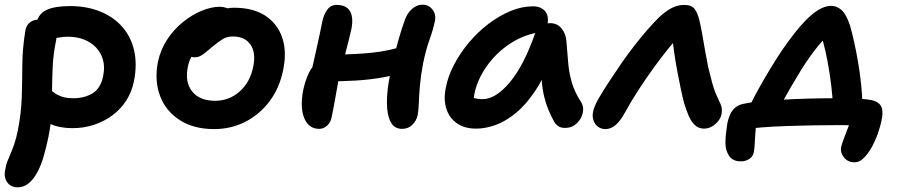

<svg xmlns="http://www.w3.org/2000/svg" viewBox="-37 -540 3840 821"><path d="M273 8Q217 8 177 -10.5Q137 -29 117.5 -59Q98 -89 105 -123Q108 -139 121 -151.5Q134 -164 149 -164Q163 -164 174 -157.5Q185 -151 197 -142Q209 -133 228 -126.5Q247 -120 277 -120Q325 -120 359.5 -141.5Q394 -163 404 -215Q412 -253 403.5 -283.5Q395 -314 374 -336.5Q353 -359 322 -371Q291 -383 253 -383Q235 -383 216 -379.5Q197 -376 174 -376Q157 -376 143 -385Q129 -394 122 -409Q115 -424 119 -441Q127 -481 162 -497.5Q197 -514 263 -514Q334 -514 391 -491Q448 -468 485.5 -425.5Q523 -383 536.5 -324Q550 -265 536 -194Q527 -148 503.5 -111Q480 -74 444.5 -47.5Q409 -21 365.5 -6.5Q322 8 273 8ZM38 261Q20 261 6.5 252Q-7 243 -13.5 225.5Q-20 208 -14 182Q-11 163 -4.5 147.5Q2 132 9 115.5Q16 99 24 76Q32 53 39 19Q54 -56 56 -125Q58 -194 58.5 -263.5Q59 -333 71 -406Q74 -430 89.5 -443Q105 -456 127 -456Q151 -456 170 -444Q189 -432 198.5 -412.5Q208 -393 203 -368Q191 -310 188.5 -257.5Q186 -205 185.5 -156Q185 -107 183 -57Q181 -7 170 46Q161 89 150 127.5Q139 166 123 196Q107 226 86 243.5Q65 261 38 261Z M879 12Q791 12 731.5 -26.5Q672 -65 647.5 -129.5Q623 -194 638 -274Q649 -327 677.5 -370.5Q706 -414 745 -445.5Q784 -477 825.5 -494Q867 -511 902 -511Q917 -511 930.5 -506.5Q944 -502 952 -492Q960 -482 957 -465Q950 -435 933 -411.5Q916 -388 874 -373Q846 -362 823.5 -344.5Q801 -327 786 -304.5Q771 -282 766 -253Q753 -188 785 -148.5Q817 -109 883 -109Q943 -109 988 -149Q1033 -189 1046 -256Q1058 -315 1034 -349.5Q1010 -384 959 -384Q933 -384 914 -372Q895 -360 871 -340Q853 -325 841 -315Q829 -305 818.5 -300Q808 -295 793 -295Q777 -295 764.5 -310Q752 -325 758 -358Q764 -385 784.5 -411.5Q805 -438 835 -459.5Q865 -481 898.5 -494Q932 -507 963 -507Q1046 -507 1098 -472.5Q1150 -438 1170 -378.5Q1190 -319 1174 -242Q1159 -165 1116.5 -108Q1074 -51 1012.5 -19.5Q951 12 879 12Z M1328 11Q1283 11 1264 -35Q1245 -81 1260 -157Q1273 -216 1296 -249Q1319 -282 1340 -294Q1352 -302 1369 -304.5Q1386 -307 1404 -307Q1477 -307 1552.5 -314.5Q1628 -322 1698 -346L1719 -243Q1666 -221 1605.5 -210Q1545 -199 1483.5 -195.5Q1422 -192 1364 -192L1290 -213Q1303 -272 1317 -334Q1331 -396 1341 -447Q1347 -477 1362 -498Q1377 -519 1402 -519Q1443 -519 1459 -493Q1475 -467 1466 -418Q1461 -395 1453.5 -365Q1446 -335 1437.5 -303Q1429 -271 1421.5 -242.5Q1414 -214 1410 -195Q1402 -152 1395.5 -114Q1389 -76 1381 -39Q1378 -18 1362.5 -3.5Q1347 11 1328 11ZM1682 11Q1649 11 1633.5 -18.5Q1618 -48 1617.5 -98.5Q1617 -149 1629 -210Q1649 -306 1665.5 -364.5Q1682 -423 1695 -457Q1705 -484 1725 -502Q1745 -520 1770 -520Q1796 -520 1812 -499.5Q1828 -479 1823 -452Q1816 -416 1800 -371.5Q1784 -327 1772 -268Q1762 -215 1758.5 -173.5Q1755 -132 1754 -101.5Q1753 -71 1749 -48Q1744 -24 1726.5 -6.5Q1709 11 1682 11Z M1999 10Q1949 10 1916.5 -13Q1884 -36 1871.5 -75.5Q1859 -115 1869 -163Q1878 -213 1904.5 -263.5Q1931 -314 1969 -359Q2007 -404 2052.5 -438.5Q2098 -473 2146.5 -493Q2195 -513 2242 -513Q2275 -513 2293 -493Q2311 -473 2304 -436Q2301 -421 2290.5 -412.5Q2280 -404 2265 -401Q2198 -390 2140.5 -351Q2083 -312 2044 -256.5Q2005 -201 1992 -141Q1988 -120 1988 -102.5Q1988 -85 1994 -58L1949 -149Q1969 -130 1985 -123Q2001 -116 2027 -116Q2082 -116 2142 -187Q2202 -258 2250 -394Q2258 -416 2276 -428.5Q2294 -441 2315 -441Q2346 -441 2364.5 -418Q2383 -395 2385 -364Q2389 -311 2393 -267.5Q2397 -224 2409 -184.5Q2421 -145 2448 -103Q2457 -89 2456.5 -71Q2456 -53 2446.5 -35Q2437 -17 2420 -5Q2403 7 2379 7Q2362 7 2351 0Q2340 -7 2333 -19Q2319 -44 2308 -70.5Q2297 -97 2289.5 -128.5Q2282 -160 2279 -201.5Q2276 -243 2277 -298L2325 -301Q2292 -212 2252 -152Q2212 -92 2168.5 -56.5Q2125 -21 2082 -5.5Q2039 10 1999 10Z M2552 12Q2533 12 2519.5 1.5Q2506 -9 2500.5 -26Q2495 -43 2499 -62Q2503 -84 2522 -117.5Q2541 -151 2568 -191.5Q2595 -232 2622 -272Q2647 -308 2675 -344Q2703 -380 2730 -411Q2757 -442 2779 -464Q2805 -489 2832 -504Q2859 -519 2889 -519Q2920 -519 2933 -502Q2946 -485 2954 -452Q2960 -426 2966 -392.5Q2972 -359 2978 -323.5Q2984 -288 2991 -254Q3001 -212 3008.5 -185Q3016 -158 3023.5 -140.5Q3031 -123 3037 -110Q3045 -95 3048 -84Q3051 -73 3049 -57Q3047 -39 3035 -23.5Q3023 -8 3007 1Q2991 10 2973 10Q2951 10 2935 -4.5Q2919 -19 2908 -44.5Q2897 -70 2888 -100Q2882 -123 2874 -160.5Q2866 -198 2858 -241.5Q2850 -285 2844.5 -325Q2839 -365 2838 -391L2876 -392Q2854 -373 2823.5 -335.5Q2793 -298 2758.5 -250.5Q2724 -203 2692 -153.5Q2660 -104 2636 -60Q2616 -23 2595.5 -5.5Q2575 12 2552 12Z M3164 -78Q3173 -97 3190.5 -130Q3208 -163 3231.5 -203.5Q3255 -244 3280.5 -284.5Q3306 -325 3331 -359Q3371 -414 3403.5 -448Q3436 -482 3464 -498.5Q3492 -515 3517 -515Q3541 -515 3561.5 -497Q3582 -479 3598 -430Q3606 -402 3615 -362Q3624 -322 3632 -275.5Q3640 -229 3645 -181.5Q3650 -134 3651 -91L3525 -74Q3524 -122 3517.5 -174.5Q3511 -227 3502 -275.5Q3493 -324 3483 -360Q3473 -396 3464 -410L3523 -407Q3491 -380 3458.5 -340Q3426 -300 3390 -243Q3366 -204 3345 -168Q3324 -132 3307.5 -101.5Q3291 -71 3279 -47ZM3618 154Q3588 154 3571.5 133Q3555 112 3560 87Q3564 72 3573 48.5Q3582 25 3592 -1.5Q3602 -28 3606 -53L3672 -1Q3658 -2 3629 -3.5Q3600 -5 3552 -5Q3499 -5 3440.5 -4Q3382 -3 3324.5 -1Q3267 1 3217 5Q3167 9 3133 15L3200 -38Q3198 -27 3196 -6.5Q3194 14 3192.5 36Q3191 58 3190 77.5Q3189 97 3187 108Q3184 128 3168 139Q3152 150 3131 150Q3097 150 3081 127Q3065 104 3065 70Q3065 52 3067.5 29Q3070 6 3073 -12Q3077 -32 3084.5 -49.5Q3092 -67 3107 -80Q3122 -93 3147 -97Q3173 -103 3216.5 -107Q3260 -111 3313.5 -114Q3367 -117 3423.5 -118.5Q3480 -120 3532 -120Q3558 -120 3595.5 -119.5Q3633 -119 3670 -115Q3711 -111 3726.5 -92Q3742 -73 3733 -28Q3727 3 3715.5 34.5Q3704 66 3688.5 93Q3673 120 3655 137Q3637 154 3618 154Z"/></svg>

Font: Shantell Sans SemiBold
Style: Italic
Weight: 600
Italic angle: -11°
Designer: Stephen Nixon, Anya Danilova, Shantell Martin
Foundry: Arrow Type
Version: Version 1.011;[c5ecc13dd]